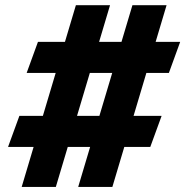

<svg xmlns="http://www.w3.org/2000/svg" viewBox="-20 -739 748 759"><path d="M289.4 0V-1L503.5 -718.5H638.2V-717.5L424.2 0ZM12.2 -158.2V-159.2L56.6 -280.9H618.5V-279.9L574.1 -158.2ZM66 0V-1L280 -718.5H414.7V-717.5L200.7 0ZM85.7 -450.6V-451.6L130 -573.4H691.9V-572.4L647.6 -450.6Z"/></svg>

Font: Foldit Thin
Style: Regular
Weight: 100
Designer: Sophia Tai
Foundry: Sophia Tai
Version: Version 1.003